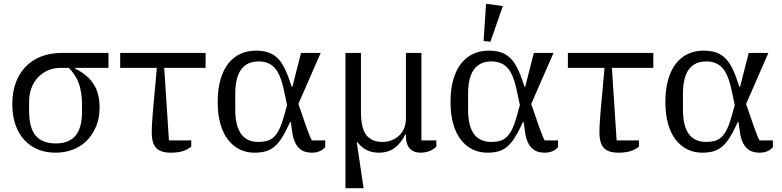

<svg xmlns="http://www.w3.org/2000/svg" viewBox="-20 -796 4137 1016"><path d="M377 -437V-433Q443 -401 475 -351.5Q507 -302 507 -228Q507 -172 489 -128Q471 -84 440 -52.5Q409 -21 366 -4.5Q323 12 274 12Q224 12 182.5 -4.5Q141 -21 110 -54Q79 -87 62 -135Q45 -183 45 -246Q45 -307 63 -357Q81 -407 115 -442.5Q149 -478 197.5 -497Q246 -516 308 -516H554V-437ZM276 -37Q344 -37 379 -77.5Q414 -118 414 -206V-242Q414 -305 398 -352Q382 -399 344 -437H302Q264 -437 233.5 -423.5Q203 -410 180.5 -386Q158 -362 146 -329Q134 -296 134 -256V-210Q134 -118 169.5 -77.5Q205 -37 276 -37Z M992 -20Q974 -5 948 3.5Q922 12 884 12Q831 12 807 -12.5Q783 -37 783 -96Q783 -119 785 -151Q787 -183 790 -216L810 -437H616V-516H1068V-437H849L874 -53H992Z M1701 -18Q1690 -4 1672 4Q1654 12 1630 12Q1610 12 1593 6.5Q1576 1 1562.5 -12Q1549 -25 1539.5 -46.5Q1530 -68 1526 -100L1519 -150H1515L1509 -137Q1488 -92 1469 -63Q1450 -34 1429 -17.5Q1408 -1 1383 5.5Q1358 12 1327 12Q1285 12 1249.5 -5Q1214 -22 1187.5 -55.5Q1161 -89 1146.5 -139.5Q1132 -190 1132 -258Q1132 -325 1147 -376Q1162 -427 1188.5 -460.5Q1215 -494 1252 -511Q1289 -528 1333 -528Q1366 -528 1392 -521Q1418 -514 1439 -497Q1460 -480 1476.5 -452Q1493 -424 1508 -382L1524 -336H1527L1573 -516H1677L1559 -246L1600 -127Q1608 -106 1615 -87Q1622 -68 1630 -53H1701ZM1482 -320Q1464 -405 1432.5 -438Q1401 -471 1349 -471Q1225 -471 1225 -300V-216Q1225 -45 1347 -45Q1373 -45 1393 -50.5Q1413 -56 1429 -71Q1445 -86 1458 -112.5Q1471 -139 1483 -182L1499 -240Z M1808 -516H1890V-203Q1890 -119 1918 -82Q1946 -45 2004 -45Q2029 -45 2051.5 -53.5Q2074 -62 2091 -77.5Q2108 -93 2118 -116Q2128 -139 2128 -169V-516H2210V-53H2289V-20Q2274 -5 2252.5 3.5Q2231 12 2205 12Q2169 12 2148.5 -10Q2128 -32 2128 -76V-84H2124Q2104 -41 2070 -14.5Q2036 12 1983 12Q1949 12 1920.5 -2Q1892 -16 1872 -43H1868L1904 200H1808Z M2933 -18Q2922 -4 2904 4Q2886 12 2862 12Q2842 12 2825 6.5Q2808 1 2794.5 -12Q2781 -25 2771.5 -46.5Q2762 -68 2758 -100L2751 -150H2747L2741 -137Q2720 -92 2701 -63Q2682 -34 2661 -17.5Q2640 -1 2615 5.5Q2590 12 2559 12Q2517 12 2481.5 -5Q2446 -22 2419.5 -55.5Q2393 -89 2378.5 -139.5Q2364 -190 2364 -258Q2364 -325 2379 -376Q2394 -427 2420.5 -460.5Q2447 -494 2484 -511Q2521 -528 2565 -528Q2598 -528 2624 -521Q2650 -514 2671 -497Q2692 -480 2708.5 -452Q2725 -424 2740 -382L2756 -336H2759L2805 -516H2909L2791 -246L2832 -127Q2840 -106 2847 -87Q2854 -68 2862 -53H2933ZM2714 -320Q2696 -405 2664.5 -438Q2633 -471 2581 -471Q2457 -471 2457 -300V-216Q2457 -45 2579 -45Q2605 -45 2625 -50.5Q2645 -56 2661 -71Q2677 -86 2690 -112.5Q2703 -139 2715 -182L2731 -240ZM2539 -579 2552 -776 2641 -764 2575 -575Z M3361 -20Q3343 -5 3317 3.5Q3291 12 3253 12Q3200 12 3176 -12.5Q3152 -37 3152 -96Q3152 -119 3154 -151Q3156 -183 3159 -216L3179 -437H2985V-516H3437V-437H3218L3243 -53H3361Z M4070 -18Q4059 -4 4041 4Q4023 12 3999 12Q3979 12 3962 6.5Q3945 1 3931.5 -12Q3918 -25 3908.5 -46.5Q3899 -68 3895 -100L3888 -150H3884L3878 -137Q3857 -92 3838 -63Q3819 -34 3798 -17.5Q3777 -1 3752 5.5Q3727 12 3696 12Q3654 12 3618.5 -5Q3583 -22 3556.5 -55.5Q3530 -89 3515.5 -139.5Q3501 -190 3501 -258Q3501 -325 3516 -376Q3531 -427 3557.5 -460.5Q3584 -494 3621 -511Q3658 -528 3702 -528Q3735 -528 3761 -521Q3787 -514 3808 -497Q3829 -480 3845.5 -452Q3862 -424 3877 -382L3893 -336H3896L3942 -516H4046L3928 -246L3969 -127Q3977 -106 3984 -87Q3991 -68 3999 -53H4070ZM3851 -320Q3833 -405 3801.5 -438Q3770 -471 3718 -471Q3594 -471 3594 -300V-216Q3594 -45 3716 -45Q3742 -45 3762 -50.5Q3782 -56 3798 -71Q3814 -86 3827 -112.5Q3840 -139 3852 -182L3868 -240Z"/></svg>

Font: IBM Plex Serif
Style: Regular
Weight: 400
Designer: Mike Abbink, Paul van der Laan, Pieter van Rosmalen
Foundry: Bold Monday
Version: Version 3.001